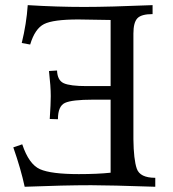

<svg xmlns="http://www.w3.org/2000/svg" viewBox="-20 -713 662 733"><path d="M572.8 0Q398.4 -5.9 328.1 -5.9Q224.1 -5.9 74.2 0Q60.1 -66.4 30.8 -150.4L64.9 -162.1Q90.3 -85.9 132.6 -67.1Q174.8 -48.3 280.8 -48.3Q353 -48.3 402.3 -53.7V-332.5H334Q255.4 -332.5 228.3 -320.3Q201.2 -308.1 201.2 -257.8L169.9 -258.8Q173.8 -317.4 173.8 -346.2Q173.8 -382.3 167 -441.9L197.8 -443.8Q199.2 -406.2 223.4 -395.3Q247.6 -384.3 311 -384.3H402.3V-636.7L278.8 -638.7Q183.1 -638.7 148.2 -621.1Q113.3 -603.5 95.2 -543L63 -548.8Q81.1 -622.6 85.9 -693.4Q196.8 -686.5 300.8 -686.5Q396.5 -686.5 562.5 -693.4V-659.2Q519.5 -659.2 504.4 -643.1Q489.3 -627 489.3 -585V-181.2Q490.2 -104 502.2 -69.1Q514.2 -34.2 572.8 -34.2Z"/></svg>

Font: Kelvinch
Style: Regular
Weight: 400
Designer: Paul James MIller
Foundry: High-Logic / Made with FontCreator
Version: Version 3.30 September 23, 2016